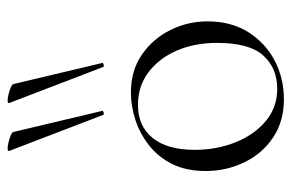

<svg xmlns="http://www.w3.org/2000/svg" viewBox="-154 -618 784 517"><g transform="rotate(-90 238.5 -359.0)"><path d="M230 13Q171 13 127.5 -16Q84 -45 60.5 -93.5Q37 -142 37 -198Q37 -250 56 -288Q75 -326 106.5 -350.5Q138 -375 175 -387Q212 -399 248 -399Q308 -399 351 -369Q394 -339 417 -292Q440 -245 440 -193Q440 -129 411 -83Q382 -37 334.5 -12Q287 13 230 13ZM258 -5Q314 -5 348 -42.5Q382 -80 382 -167Q382 -228 361 -276Q340 -324 302.5 -352Q265 -380 215 -380Q158 -380 126 -340.5Q94 -301 94 -227Q94 -168 114.5 -117Q135 -66 172 -35.5Q209 -5 258 -5ZM317 -474Q318 -471 323.5 -472.5Q329 -474 328 -476L271 -716Q270 -719 262 -722.5Q254 -726 243.5 -728.5Q233 -731 226 -731Q219 -731 220 -727ZM188 -474Q189 -471 194.5 -472.5Q200 -474 199 -476L142 -716Q141 -719 133 -722.5Q125 -726 114.5 -728.5Q104 -731 97 -731Q90 -731 91 -727Z"/></g></svg>

Font: Cormorant Infant Light
Style: Regular
Weight: 300
Designer: Christian Thalmann (Catharsis Fonts)
Foundry: Catharsis Fonts
Version: Version 4.001